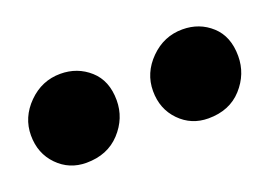

<svg xmlns="http://www.w3.org/2000/svg" viewBox="-42 -808 477 340"><g transform="rotate(-20 196.5 -638.0)"><path d="M306 -556Q274 -556 252 -578.5Q230 -601 230 -635Q230 -669 255.5 -694.5Q281 -720 316 -720Q348 -720 370.5 -699.5Q393 -679 393 -642Q393 -608 369.5 -582Q346 -556 306 -556ZM76 -556Q44 -556 22 -578.5Q0 -601 0 -635Q0 -669 25.5 -694.5Q51 -720 86 -720Q118 -720 141 -699.5Q164 -679 164 -642Q164 -608 140 -582Q116 -556 76 -556Z"/></g></svg>

Font: Faustina Light ExtraBold
Style: Regular
Weight: 800
Version: Version 1.200